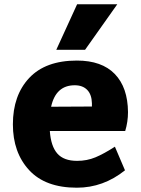

<svg xmlns="http://www.w3.org/2000/svg" viewBox="-20 -862 656 894"><path d="M526 -842 376 -630H242L339 -842ZM212 -252Q217 -181 247 -147Q277 -113 339 -113Q385 -113 424.5 -129.5Q464 -146 515 -179L562 -69Q461 12 338 12Q191 12 115.5 -70Q40 -152 40 -283Q40 -418 116 -499Q192 -580 338 -580Q454 -580 514.5 -517.5Q575 -455 576 -340Q576 -295 563 -252ZM218 -365 408 -366V-381Q407 -422 386 -443.5Q365 -465 328 -465Q240 -465 218 -365Z"/></svg>

Font: Martel Sans Heavy
Style: Regular
Weight: 900
Designer: Dan Reynolds and Mathieu Réguer
Foundry: Dan Reynolds and Mathieu Réguer
Version: Version 1.001;PS 001.001;hotconv 1.0.70;makeotf.lib2.5.58329